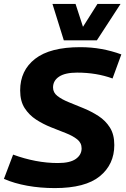

<svg xmlns="http://www.w3.org/2000/svg" viewBox="-41 -951 642 981"><path d="M579 -673 534 -550Q452 -580 353 -580Q292 -580 261 -559.5Q230 -539 230 -504Q230 -478 252.5 -460.5Q275 -443 311 -428.5Q347 -414 387 -397.5Q427 -381 462.5 -358Q498 -335 520.5 -299.5Q543 -264 543 -210Q543 -111 469 -50.5Q395 10 239 10Q165 10 98.5 -2Q32 -14 -21 -37L26 -161Q83 -140 140.5 -129Q198 -118 255 -118Q317 -118 346.5 -139Q376 -160 376 -193Q376 -221 353.5 -239Q331 -257 295 -271Q259 -285 219 -301Q179 -317 143.5 -340Q108 -363 85 -398.5Q62 -434 62 -489Q62 -591 138.5 -650.5Q215 -710 369 -710Q426 -710 478 -700.5Q530 -691 579 -673ZM575 -931 454 -745H285L227 -931H345L383 -814L457 -931Z"/></svg>

Font: Georama
Style: Bold Italic
Weight: 700
Italic angle: -9°
Designer: Jean-Baptiste Levee
Foundry: Production Type
Version: Version 1.000